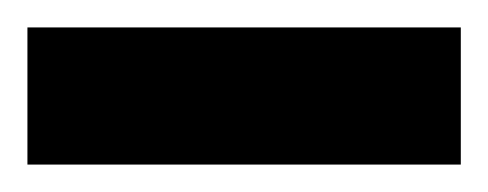

<svg xmlns="http://www.w3.org/2000/svg" viewBox="-20 -720 356 140"><path d="M0 -600H316V-700H0Z"/></svg>

Font: Archivo Black
Style: Regular
Weight: 900
Designer: Hector Gatti
Foundry: Omnibus-Type
Version: Version 2.001